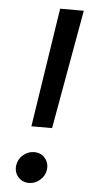

<svg xmlns="http://www.w3.org/2000/svg" viewBox="-53 -760 386 799"><g transform="rotate(5 140.0 -361.0)"><path d="M88.9 -229.5 165.5 -727.5H264.2L175.3 -229.5ZM99.1 6.3Q70.8 6.3 53.2 -14.4Q35.6 -35.2 40.5 -64.5Q44.9 -90.3 65.4 -106.9Q85.9 -123.5 109.9 -123.5Q139.2 -123.5 156 -102.8Q172.9 -82 168.9 -54.2Q165.5 -29.3 145 -11.5Q124.5 6.3 99.1 6.3Z"/></g></svg>

Font: Inter 16pt
Style: Italic
Weight: 400
Italic angle: -9.3988°
Version: Version 4.001;git-66647c0bb